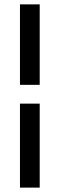

<svg xmlns="http://www.w3.org/2000/svg" viewBox="-20 -731 280 883"><path d="M71.8 131.8V-254.4H162.6V131.8ZM162.6 -340.8H71.8V-710.9H162.6Z"/></svg>

Font: Nahid FD
Style: FD
Weight: 400
Foundry: DejaVu fonts team - Redesigned by Saber Rastikerdar
Version: Version 0.3.0